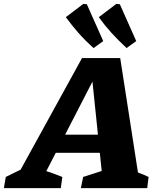

<svg xmlns="http://www.w3.org/2000/svg" viewBox="-74 -975 814 995"><path d="M641 -81Q655 -76 669.5 -70Q684 -64 696 -58L689 0H345L357 -58L453 -89L398 -621L437 -614L166 -88Q187 -82 207.5 -74Q228 -66 249 -58L241 0H-54L-44 -58L33 -96L351 -674H549ZM140 -183 183 -277H539L549 -183ZM411 -726Q366 -766 332 -805Q298 -844 267 -886L358 -955L376 -953L461 -762ZM582 -726Q538 -767 503 -805.5Q468 -844 438 -886L529 -955L547 -953L632 -762Z"/></svg>

Font: Piazzolla Thin Black
Style: Italic
Weight: 900
Italic angle: -11.3°
Version: Version 2.005